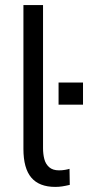

<svg xmlns="http://www.w3.org/2000/svg" viewBox="-20 -725 346 754"><path d="M197 9Q134 9 103 -27.5Q72 -64 72 -140V-705H149V-143Q149 -120 154 -100.5Q159 -81 173 -68.5Q187 -56 212 -56Q224 -56 235.5 -58Q247 -60 253 -62L254 1Q237 5 224 7Q211 9 197 9ZM210 -314V-401H306V-314Z"/></svg>

Font: Nunito Sans 10pt Condensed
Style: Regular
Weight: 400
Width: 3
Designer: Vernon Adams
Foundry: Vernon Adams
Version: Version 3.101;gftools[0.9.27]